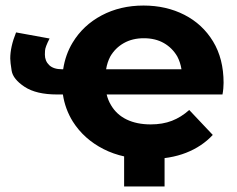

<svg xmlns="http://www.w3.org/2000/svg" viewBox="-20 -566 855 693"><path d="M519 8Q424 8 353.5 -28Q283 -64 243 -127Q215 -172 207 -225H186Q111 -225 69 -252.5Q27 -280 22 -311Q17 -342 17 -355Q17 -397 38 -449L159 -427Q143 -396 142.5 -383Q142 -370 142 -369Q142 -346 157.5 -331Q173 -316 204 -316H208Q216 -369 242 -412Q280 -475 347 -510.5Q414 -546 498 -546Q580 -546 645.5 -512.5Q711 -479 749 -416.5Q787 -354 787 -267Q787 -258 786 -246.5Q785 -235 783 -225H365Q370 -204 381 -186Q401 -152 437.5 -134.5Q474 -117 524 -117Q567 -117 600.5 -130Q634 -143 663 -169L748 -79Q709 -37 651.5 -14.5Q594 8 519 8ZM635 -316Q631 -341 620 -362Q602 -393 571.5 -410.5Q541 -428 499 -428Q458 -428 427 -410.5Q396 -393 378 -362Q367 -341 363 -316ZM574 -28V107H428V-28Z"/></svg>

Font: Montserrat Z
Style: Bold
Weight: 700
Designer: Julieta Ulanovsky
Foundry: Julieta Ulanovsky
Version: Version 8.000